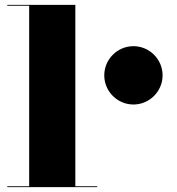

<svg xmlns="http://www.w3.org/2000/svg" viewBox="-20 -770 728 790"><path d="M10 -3.5V0H380V-3.5H290V-750H10V-746.5H100V-3.5ZM409 -460C409 -394 463 -340 529 -340C595 -340 649 -394 649 -460C649 -526 595 -580 529 -580C463 -580 409 -526 409 -460Z"/></svg>

Font: Bodoni* 48pt Fatface
Style: Regular
Weight: 900
Version: Version 2.3